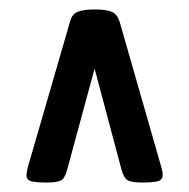

<svg xmlns="http://www.w3.org/2000/svg" viewBox="-20 -705 400 406"><path d="M79 -319Q58 -319 47 -321.5Q36 -324 36 -334Q36 -341 39 -352L128 -659Q132 -675 144 -680Q156 -685 180 -685Q205 -685 216.5 -680Q228 -675 233 -659L321 -352Q324 -342 324 -335Q324 -324 312.5 -321.5Q301 -319 281 -319Q259 -319 250.5 -323.5Q242 -328 237 -346L180 -560L122 -346Q117 -328 109 -323.5Q101 -319 79 -319Z"/></svg>

Font: Asap Condensed SemiBold
Style: Regular
Weight: 600
Width: 3
Designer: Pablo Cosgaya
Foundry: Omnibus-Type
Version: Version 3.001; ttfautohint (v1.8.4.7-5d5b)